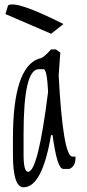

<svg xmlns="http://www.w3.org/2000/svg" viewBox="-20 -750 382 847"><path d="M205.1 -532.2H226.1L246.1 -518.1L238.8 -418Q257.8 -59.1 299.8 -59.1H313V-53.2Q313 -16.1 286.1 -4.9H258.8Q231.9 -4.9 211.9 -153.8H205.1Q166 76.2 84 76.2Q37.1 76.2 37.1 -66.9V-140.1Q37.1 -451.2 150.9 -491.2Q169.9 -491.2 205.1 -532.2ZM84 -161.1V-66.9Q84 7.8 104 7.8Q147.9 7.8 191.9 -342.8V-350.1Q187 -444.8 171.9 -444.8H150.9Q84 -444.8 84 -161.1ZM15.6 -726.1Q49.8 -750 259.8 -644L205.6 -601.1L3.9 -688Z"/></svg>

Font: Loved by the King
Style: Regular
Weight: 400
Designer: Kimberly Geswein
Foundry: Kimberly Geswein
Version: Version 1.002 2006